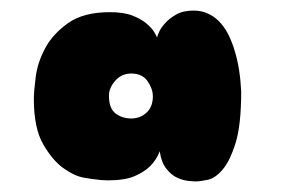

<svg xmlns="http://www.w3.org/2000/svg" viewBox="-20 -769 531 363"><path d="M188 -746Q214 -746 230.5 -739.5Q247 -733 257 -724.5Q267 -716 271.5 -708.5Q276 -701 277 -698Q277 -700 280.5 -708Q284 -716 292 -725Q300 -734 313 -741.5Q326 -749 346 -749Q362 -749 375 -742.5Q388 -736 397.5 -725Q407 -714 413.5 -700Q420 -686 424 -672Q434 -639 436 -596Q436 -533 425.5 -499Q415 -465 401 -448.5Q387 -432 372.5 -429Q358 -426 350 -426Q346 -426 336 -427Q326 -428 315 -433Q304 -438 294.5 -450Q285 -462 282 -483Q276 -467 264 -455Q253 -444 234.5 -436Q216 -428 184 -428Q178 -428 172 -428.5Q166 -429 159 -430Q157 -430 139 -433Q121 -436 100 -451Q79 -466 61.5 -496.5Q44 -527 44 -582Q44 -596 47.5 -623.5Q51 -651 65.5 -678Q80 -705 109 -725.5Q138 -746 188 -746ZM228 -630Q210 -630 198 -616.5Q186 -603 186 -588Q186 -564 198.5 -554.5Q211 -545 228 -545Q245 -545 257 -556Q269 -567 269 -587Q269 -601 259 -615.5Q249 -630 228 -630Z"/></svg>

Font: Sniglet
Style: ExtraBold
Weight: 800
Version: Version 2.000; ttfautohint (v0.95) -l 8 -r 50 -G 200 -x 14 -